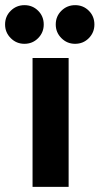

<svg xmlns="http://www.w3.org/2000/svg" viewBox="-78 -725 387 745"><path d="M48.3 0V-500H188.3V0ZM16.7 -555Q-14.3 -555 -36.3 -577Q-58.3 -599 -58.3 -630Q-58.3 -661.7 -36.3 -683.3Q-14.3 -705 17 -705Q48.3 -705 70 -683.3Q91.7 -661.7 91.7 -630Q91.7 -599 70 -577Q48.3 -555 16.7 -555ZM213.3 -555Q182.3 -555 160.3 -577Q138.3 -599 138.3 -630Q138.3 -661.7 160.3 -683.3Q182.3 -705 213.7 -705Q245 -705 266.7 -683.3Q288.3 -661.7 288.3 -630Q288.3 -599 266.7 -577Q245 -555 213.3 -555Z"/></svg>

Font: Epunda Slab Light
Style: Regular
Weight: 300
Designer: Simon Atzbach
Foundry: typofactur
Version: Version 1.102